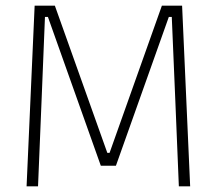

<svg xmlns="http://www.w3.org/2000/svg" viewBox="-20 -659 766 679"><path d="M74 0 102.5 -639H174L359.5 -118.5H367.5L552.5 -639H624L652.5 0H612.5L600 -303.5L587.5 -599H577L390 -73H336.5L149.5 -599H139L127 -303L114.5 0Z"/></svg>

Font: Anek Latin Medium ExtraLight
Style: Regular
Weight: 250
Version: Version 1.003